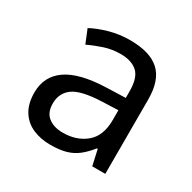

<svg xmlns="http://www.w3.org/2000/svg" viewBox="-128 -675 818 816"><g transform="rotate(30 280.5 -267.5)"><path d="M288 -545Q386 -545 433 -502Q480 -459 480 -365V0H416L399 -76H395Q372 -47 347.5 -27.5Q323 -8 291.5 1Q260 10 215 10Q167 10 128.5 -7Q90 -24 68 -59.5Q46 -95 46 -149Q46 -229 109 -272.5Q172 -316 303 -320L394 -323V-355Q394 -422 365 -448Q336 -474 283 -474Q241 -474 203 -461.5Q165 -449 132 -433L105 -499Q140 -518 188 -531.5Q236 -545 288 -545ZM314 -259Q214 -255 175.5 -227Q137 -199 137 -148Q137 -103 164.5 -82Q192 -61 235 -61Q303 -61 348 -98.5Q393 -136 393 -214V-262Z"/></g></svg>

Font: Noto Sans Telugu
Style: Regular
Weight: 400
Designer: Jelle Bosma - Monotype Design Team
Foundry: Monotype Imaging Inc.
Version: Version 2.003